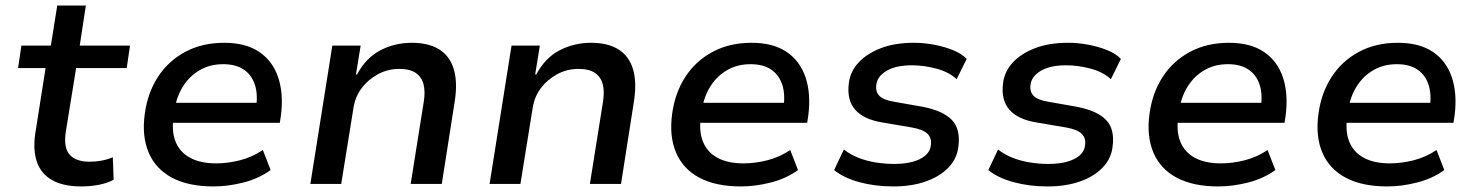

<svg xmlns="http://www.w3.org/2000/svg" viewBox="-20 -662 5313 691"><path d="M273 9Q208 9 168 -13.5Q128 -36 113 -79Q98 -122 107 -182L144 -417H45L57 -498H163L186 -642H289L267 -498H448L436 -417H254L217 -189Q208 -131 230.5 -105.5Q253 -80 303 -80Q325 -80 346 -84Q367 -88 386 -96L389 -15Q364 -2 333.5 3.5Q303 9 273 9Z M749 9Q658 9 599 -22.5Q540 -54 515 -113Q490 -172 501 -252Q511 -327 548 -384.5Q585 -442 646 -475Q707 -508 787 -508Q864 -508 912.5 -475.5Q961 -443 981 -384Q1001 -325 991 -246L987 -220H581L592 -292H922L901 -270Q909 -321 897.5 -356.5Q886 -392 857.5 -411.5Q829 -431 783 -431Q737 -431 700.5 -410.5Q664 -390 640.5 -354Q617 -318 609 -272L606 -251Q596 -194 611 -154.5Q626 -115 663.5 -94.5Q701 -74 758 -74Q799 -74 843 -85Q887 -96 926 -122L954 -50Q911 -19 855.5 -5Q800 9 749 9Z M1097 0 1176 -498H1278L1261 -394H1265Q1297 -454 1349 -481Q1401 -508 1462 -508Q1523 -508 1561 -484Q1599 -460 1613 -413.5Q1627 -367 1617 -300L1570 0H1458L1505 -295Q1511 -332 1504.5 -358Q1498 -384 1477 -399Q1456 -414 1417 -414Q1375 -414 1339.5 -394.5Q1304 -375 1281 -344Q1258 -313 1252 -273L1208 0Z M1742 0 1821 -498H1923L1906 -394H1910Q1942 -454 1994 -481Q2046 -508 2107 -508Q2168 -508 2206 -484Q2244 -460 2258 -413.5Q2272 -367 2262 -300L2215 0H2103L2150 -295Q2156 -332 2149.5 -358Q2143 -384 2122 -399Q2101 -414 2062 -414Q2020 -414 1984.5 -394.5Q1949 -375 1926 -344Q1903 -313 1897 -273L1853 0Z M2647 9Q2556 9 2497 -22.5Q2438 -54 2413 -113Q2388 -172 2399 -252Q2409 -327 2446 -384.5Q2483 -442 2544 -475Q2605 -508 2685 -508Q2762 -508 2810.5 -475.5Q2859 -443 2879 -384Q2899 -325 2889 -246L2885 -220H2479L2490 -292H2820L2799 -270Q2807 -321 2795.5 -356.5Q2784 -392 2755.5 -411.5Q2727 -431 2681 -431Q2635 -431 2598.5 -410.5Q2562 -390 2538.5 -354Q2515 -318 2507 -272L2504 -251Q2494 -194 2509 -154.5Q2524 -115 2561.5 -94.5Q2599 -74 2656 -74Q2697 -74 2741 -85Q2785 -96 2824 -122L2852 -50Q2809 -19 2753.5 -5Q2698 9 2647 9Z M3195 9Q3129 9 3072.5 -6.5Q3016 -22 2982 -50L3017 -124Q3041 -105 3071 -93.5Q3101 -82 3134 -77Q3167 -72 3197 -72Q3256 -72 3291.5 -90Q3327 -108 3330 -139Q3334 -165 3318 -180.5Q3302 -196 3263 -203L3157 -221Q3088 -232 3057.5 -267.5Q3027 -303 3035 -363Q3040 -404 3069 -436Q3098 -468 3148.5 -488Q3199 -508 3270 -508Q3306 -508 3342.5 -501Q3379 -494 3410 -481.5Q3441 -469 3459 -450L3423 -377Q3395 -403 3350 -415Q3305 -427 3262 -427Q3205 -427 3171.5 -407.5Q3138 -388 3134 -358Q3130 -332 3145 -317Q3160 -302 3197 -296L3299 -278Q3373 -264 3405.5 -230.5Q3438 -197 3429 -133Q3424 -91 3393.5 -59Q3363 -27 3312 -9Q3261 9 3195 9Z M3750 9Q3684 9 3627.5 -6.5Q3571 -22 3537 -50L3572 -124Q3596 -105 3626 -93.5Q3656 -82 3689 -77Q3722 -72 3752 -72Q3811 -72 3846.5 -90Q3882 -108 3885 -139Q3889 -165 3873 -180.5Q3857 -196 3818 -203L3712 -221Q3643 -232 3612.5 -267.5Q3582 -303 3590 -363Q3595 -404 3624 -436Q3653 -468 3703.5 -488Q3754 -508 3825 -508Q3861 -508 3897.5 -501Q3934 -494 3965 -481.5Q3996 -469 4014 -450L3978 -377Q3950 -403 3905 -415Q3860 -427 3817 -427Q3760 -427 3726.5 -407.5Q3693 -388 3689 -358Q3685 -332 3700 -317Q3715 -302 3752 -296L3854 -278Q3928 -264 3960.5 -230.5Q3993 -197 3984 -133Q3979 -91 3948.5 -59Q3918 -27 3867 -9Q3816 9 3750 9Z M4365 9Q4274 9 4215 -22.5Q4156 -54 4131 -113Q4106 -172 4117 -252Q4127 -327 4164 -384.5Q4201 -442 4262 -475Q4323 -508 4403 -508Q4480 -508 4528.5 -475.5Q4577 -443 4597 -384Q4617 -325 4607 -246L4603 -220H4197L4208 -292H4538L4517 -270Q4525 -321 4513.5 -356.5Q4502 -392 4473.5 -411.5Q4445 -431 4399 -431Q4353 -431 4316.5 -410.5Q4280 -390 4256.5 -354Q4233 -318 4225 -272L4222 -251Q4212 -194 4227 -154.5Q4242 -115 4279.5 -94.5Q4317 -74 4374 -74Q4415 -74 4459 -85Q4503 -96 4542 -122L4570 -50Q4527 -19 4471.5 -5Q4416 9 4365 9Z M4973 9Q4882 9 4823 -22.5Q4764 -54 4739 -113Q4714 -172 4725 -252Q4735 -327 4772 -384.5Q4809 -442 4870 -475Q4931 -508 5011 -508Q5088 -508 5136.5 -475.5Q5185 -443 5205 -384Q5225 -325 5215 -246L5211 -220H4805L4816 -292H5146L5125 -270Q5133 -321 5121.5 -356.5Q5110 -392 5081.5 -411.5Q5053 -431 5007 -431Q4961 -431 4924.5 -410.5Q4888 -390 4864.5 -354Q4841 -318 4833 -272L4830 -251Q4820 -194 4835 -154.5Q4850 -115 4887.5 -94.5Q4925 -74 4982 -74Q5023 -74 5067 -85Q5111 -96 5150 -122L5178 -50Q5135 -19 5079.5 -5Q5024 9 4973 9Z"/></svg>

Font: Nunito Sans 7pt SemiBold
Style: Italic
Weight: 600
Italic angle: -9°
Designer: Vernon Adams
Foundry: Vernon Adams
Version: Version 3.101;gftools[0.9.27]